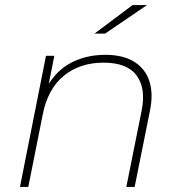

<svg xmlns="http://www.w3.org/2000/svg" viewBox="-20 -740 710 760"><path d="M397 -523Q468 -523 512 -495Q556 -467 571.5 -418Q587 -369 574 -304L513 0H480L541 -304Q558 -391 520.5 -441.5Q483 -492 390 -492Q296 -492 232.5 -440Q169 -388 149 -286L92 0H59L162 -519H195L173 -408Q206 -460 253 -487Q316 -523 397 -523ZM354 -607 505 -720H562L396 -607Z"/></svg>

Font: Montserrat Thin ExtraLight
Style: Italic
Weight: 250
Italic angle: -11.3°
Version: Version 9.000